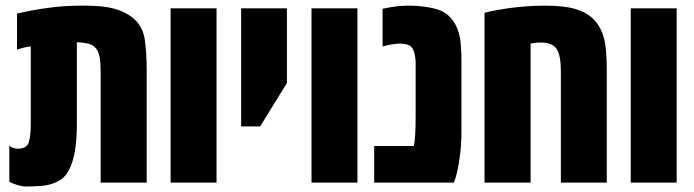

<svg xmlns="http://www.w3.org/2000/svg" viewBox="-20 -660 2510 694"><path d="M72.3 14.2Q61.5 14.2 44.7 9.3Q27.8 4.4 13.7 -2.9V-133.3Q25.9 -122.6 44.9 -122.6Q76.7 -122.6 84 -145.8Q91.3 -168.9 91.3 -210.9V-492.2Q79.1 -491.2 66.7 -488Q54.2 -484.9 41.5 -480.5V-610.8Q57.1 -614.7 91.6 -621.6Q126 -628.4 173.3 -634Q220.7 -639.6 274.4 -639.6Q330.6 -639.6 361.3 -635Q392.1 -630.4 414.1 -621.6Q440.9 -610.8 460 -595.7Q496.1 -565.4 503.2 -517.8Q510.3 -470.2 510.3 -401.9V0H343.8V-402.3Q343.8 -432.6 340.1 -453.1Q336.4 -473.6 326.7 -485.4Q316.9 -498 297.9 -502.4Q291.5 -503.9 281.5 -505.4Q271.5 -506.8 257.8 -507.3V-210.9Q257.8 -166.5 252.9 -128.2Q248 -89.8 236.3 -61Q220.2 -17.6 184.1 -2Q159.2 9.8 128.7 12Q98.1 14.2 72.3 14.2Z M596.7 0V-629.9H762.7V0Z M851.6 -203.1V-629.9H1017.1V-359.9L920.4 -203.1Z M1106 0V-629.9H1272V0Z M1332.5 0V-132.3H1475.6Q1482.4 -157.7 1482.4 -241.2V-433.1Q1482.4 -449.2 1477.8 -468Q1473.1 -486.8 1462.4 -494.1Q1455.6 -499 1444.3 -500.7Q1433.1 -502.4 1424.8 -502.4Q1415 -502.4 1399.2 -500Q1383.3 -497.6 1362.8 -492.2V-628.4Q1396.5 -635.3 1417 -637.5Q1437.5 -639.6 1456.5 -639.6Q1488.3 -639.6 1519.3 -635Q1550.3 -630.4 1568.4 -623.5Q1597.2 -612.8 1616.7 -586.2Q1636.2 -559.6 1642.6 -522.5Q1645 -509.3 1646.5 -486.1Q1647.9 -462.9 1647.9 -433.1V-185.5Q1647.9 -135.3 1641.4 -89.4Q1634.8 -43.5 1627.4 -20L1621.1 0Z M1731.4 0V-613.8Q1770 -623.5 1814.5 -629.9Q1885.7 -639.6 1949.2 -639.6Q2018.1 -639.6 2058.3 -627.9Q2098.6 -616.2 2122.6 -593.3Q2139.2 -577.1 2149.4 -557.6Q2165 -527.8 2169.2 -489.3Q2173.3 -450.7 2173.3 -401.9V0H2007.3V-402.3Q2007.3 -429.7 2003.7 -450.4Q2000 -471.2 1991.7 -483.4Q1983.9 -494.6 1970 -500.5Q1956.1 -506.3 1933.1 -506.3Q1923.8 -506.3 1915.8 -505.4Q1907.7 -504.4 1897.9 -502.4V0Z M2259.8 0V-629.9H2425.8V0Z"/></svg>

Font: Open Sans Condensed ExtraBold
Style: Regular
Weight: 800
Width: 3
Designer: Monotype Design Team
Foundry: Monotype Imaging Inc.
Version: Version 3.000; ttfautohint (v1.8.4)